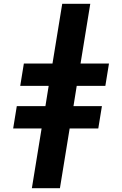

<svg xmlns="http://www.w3.org/2000/svg" viewBox="-20 -843 640 1006"><path d="M147 143 198 -170H49L68 -287H218L235 -393H86L105 -510H255L306 -823H453L402 -510H551L532 -393H382L365 -287H514L495 -170H345L294 143Z"/></svg>

Font: Iosevka Curly HvExObl
Style: Regular
Weight: 900
Width: 7
Italic angle: -9°
Monospace: yes
Designer: Belleve Invis
Foundry: Belleve Invis
Version: Version 11.1.0; ttfautohint (v1.8.3)